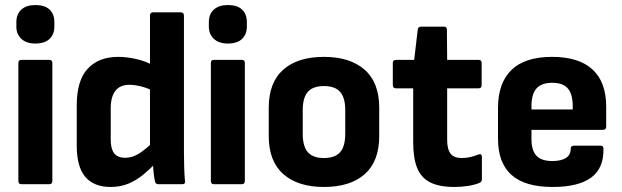

<svg xmlns="http://www.w3.org/2000/svg" viewBox="-20 -732 2471 763"><path d="M65 0Q53 0 53 -13V-482Q53 -494 65 -494H176Q188 -494 188 -482V-13Q188 0 176 0ZM120 -559Q85 -559 65 -577.5Q45 -596 45 -626V-644Q45 -676 65 -694Q85 -712 120 -712Q158 -712 177 -694Q196 -676 196 -644V-626Q196 -596 177 -577.5Q158 -559 120 -559Z M420 11Q353 11 319 -29Q285 -69 285 -153V-314Q285 -412 328.5 -459Q372 -506 450 -506Q484 -506 523 -497Q562 -488 588 -472L591 -369Q567 -382 541 -388.5Q515 -395 494 -395Q457 -395 438.5 -371Q420 -347 420 -302V-176Q420 -141 433.5 -123Q447 -105 478 -105Q507 -105 534.5 -123Q562 -141 593 -172L603 -88Q578 -62 550.5 -39Q523 -16 491 -2.5Q459 11 420 11ZM609 0Q598 0 596 -11Q592 -28 590 -49.5Q588 -71 587 -91L576 -139V-670Q576 -683 588 -683H698Q711 -683 711 -670V-125Q711 -95 712 -65.5Q713 -36 715 -14Q718 0 704 0Z M830 0Q818 0 818 -13V-482Q818 -494 830 -494H941Q953 -494 953 -482V-13Q953 0 941 0ZM885 -559Q850 -559 830 -577.5Q810 -596 810 -626V-644Q810 -676 830 -694Q850 -712 885 -712Q923 -712 942 -694Q961 -676 961 -644V-626Q961 -596 942 -577.5Q923 -559 885 -559Z M1267 11Q1164 11 1106 -40Q1048 -91 1048 -191V-304Q1048 -404 1105.5 -455Q1163 -506 1267 -506Q1371 -506 1429 -455Q1487 -404 1487 -304V-191Q1487 -91 1429.5 -40Q1372 11 1267 11ZM1267 -104Q1311 -104 1331.5 -127Q1352 -150 1352 -201V-294Q1352 -344 1331.5 -367Q1311 -390 1267 -390Q1224 -390 1203.5 -367Q1183 -344 1183 -294V-201Q1183 -150 1203.5 -127Q1224 -104 1267 -104Z M1786 11Q1726 11 1690 -7Q1654 -25 1638 -64Q1622 -103 1622 -167V-381H1554Q1541 -381 1541 -394V-482Q1541 -494 1554 -494H1626L1640 -614Q1641 -626 1653 -626H1745Q1756 -626 1756 -614L1757 -494H1882Q1894 -494 1894 -482V-394Q1894 -381 1882 -381H1757V-176Q1757 -139 1770.5 -121.5Q1784 -104 1815 -104Q1831 -104 1847.5 -107.5Q1864 -111 1881 -118Q1895 -123 1895 -108V-19Q1895 -9 1885 -5Q1865 3 1839 7Q1813 11 1786 11Z M2176 11Q2066 11 2012.5 -37Q1959 -85 1959 -181V-302Q1959 -402 2012.5 -454Q2066 -506 2174 -506Q2280 -506 2334.5 -456Q2389 -406 2389 -308V-229Q2389 -216 2376 -216H2092V-179Q2092 -135 2111.5 -113.5Q2131 -92 2175 -92Q2209 -92 2228.5 -104Q2248 -116 2248 -141Q2248 -153 2261 -153H2367Q2378 -153 2378 -141Q2380 -64 2329.5 -26.5Q2279 11 2176 11ZM2092 -297H2256V-310Q2256 -358 2236.5 -380.5Q2217 -403 2175 -403Q2132 -403 2112 -380.5Q2092 -358 2092 -310Z"/></svg>

Font: Sofia Sans Semi Condensed ExtraBold
Style: Regular
Weight: 800
Designer: Botio Nikoltchev, Ani Petrova
Foundry: lettersoup
Version: Version 4.100